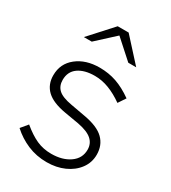

<svg xmlns="http://www.w3.org/2000/svg" viewBox="-174 -784 785 883"><g transform="rotate(30 218.0 -342.5)"><path d="M216 10Q161 10 114 -10Q67 -30 30 -64L60 -100Q101 -66 136.5 -50Q172 -34 215 -34Q274 -34 312.5 -61Q351 -88 351 -134Q351 -166 328 -186.5Q305 -207 253 -217L177 -230Q107 -242 75 -272.5Q43 -303 43 -352Q43 -414 90.5 -451.5Q138 -489 211 -489Q259 -489 301 -474.5Q343 -460 388 -428L362 -389Q324 -416 286.5 -430.5Q249 -445 211 -445Q156 -445 123.5 -422Q91 -399 91 -355Q91 -323 111.5 -304Q132 -285 183 -276L260 -262Q334 -249 366.5 -217Q399 -185 399 -135Q399 -93 374.5 -60Q350 -27 308.5 -8.5Q267 10 216 10ZM313 -574 215 -662 119 -574H77L187 -695H245L355 -574Z"/></g></svg>

Font: Red Hat Text Light
Style: Regular
Weight: 300
Designer: Pentagram, MCKL
Foundry: Pentagram, MCKL
Version: Version 1.023; ttfautohint (v1.8.3)